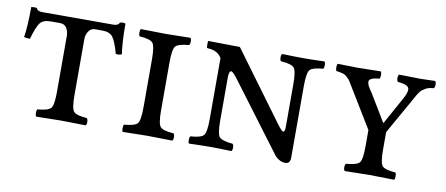

<svg xmlns="http://www.w3.org/2000/svg" viewBox="-51 -659 1983 853"><g transform="rotate(10 940.0 -232.0)"><path d="M289.1 -122.1Q289.1 -62 301 -48.1Q313 -34.2 360.8 -30.8Q365.7 -25.9 366 -13.9Q366.2 -2 360.8 2Q274.9 0 250 0Q222.2 0 138.2 2Q134.3 -2 134 -13.9Q133.8 -25.9 138.2 -30.8Q186 -34.7 198 -48.3Q210 -62 210 -122.1V-375Q210 -395 200.4 -410.4Q190.9 -425.8 170.9 -425.8H127.9Q94.7 -425.8 80.8 -408Q66.9 -390.1 50.8 -334Q36.6 -333 23.9 -336.9Q31.7 -383.8 32.2 -474.1Q47.4 -476.1 57.1 -474.1Q62 -460 84 -460H404.8Q426.8 -460 432.1 -474.1Q446.3 -478 457 -474.1Q457 -392.1 464.8 -336.9Q455.1 -331.1 438 -334Q422.9 -389.2 408.4 -407.5Q394 -425.8 361.8 -425.8H329.1Q310.1 -425.8 299.6 -409.9Q289.1 -394 289.1 -374Z M679.7 -337.9V-122.1Q679.7 -62 691.7 -48.1Q703.6 -34.2 752 -30.8Q756.8 -25.9 756.8 -13.9Q756.8 -2 752 2Q666 0 640.6 0Q612.8 0 528.8 2Q524.9 -2 524.9 -13.9Q524.9 -25.9 528.8 -30.8Q576.7 -34.7 588.6 -48.3Q600.6 -62 600.6 -122.1V-337.9Q600.6 -397.9 588.6 -411.9Q576.7 -425.8 528.8 -429.2Q524.9 -434.1 524.9 -446Q524.9 -458 528.8 -461.9Q614.7 -460 639.6 -460Q667.5 -460 752 -461.9Q756.8 -458 756.8 -446Q756.8 -434.1 752 -429.2Q704.1 -425.3 691.9 -411.6Q679.7 -397.9 679.7 -337.9Z M946.3 -122.1Q946.3 -62 958.5 -48.6Q970.7 -35.2 1018.6 -30.8Q1023.4 -25.9 1023.4 -13.9Q1023.4 -2 1018.6 2Q958.5 0 922.4 0Q887.2 0 827.6 2Q823.7 -2 823.7 -13.9Q823.7 -25.9 827.6 -30.8Q875.5 -33.7 887.5 -47.9Q899.4 -62 899.4 -122.1V-396Q883.3 -425.8 840.3 -429.2Q831.5 -429.2 831.5 -435.1V-459L833.5 -461.9L975.6 -460L1204.6 -148.9Q1215.8 -133.8 1222.7 -127.4Q1229.5 -121.1 1232.9 -124Q1236.3 -127 1237.3 -133.1Q1238.3 -139.2 1238.3 -150.9V-337.9Q1238.3 -397.9 1226.3 -411.9Q1214.4 -425.8 1166.5 -429.2Q1161.6 -434.1 1161.6 -446Q1161.6 -458 1166.5 -461.9Q1226.6 -460 1261.7 -460Q1297.9 -460 1357.4 -461.9Q1361.3 -458 1361.3 -446Q1361.3 -434.1 1357.4 -429.2Q1309.6 -425.3 1297.6 -411.6Q1285.6 -397.9 1285.6 -337.9V-15.1Q1285.6 11.7 1263.7 12.2Q1238.8 12.2 1217.3 -9.8L982.4 -323.2Q969.2 -339.4 962.4 -344.7Q955.6 -350.1 950.9 -343Q946.3 -335.9 946.3 -312Z M1731 -361.8Q1751 -397.9 1742.9 -411.9Q1734.9 -425.8 1693.8 -429.2Q1689 -434.1 1689 -446Q1689 -458 1693.8 -461.9Q1768.1 -460 1790 -460Q1812 -460 1856 -461.9Q1860.8 -458 1860.8 -446Q1860.8 -434.1 1856 -429.2Q1844.2 -428.2 1835 -426Q1825.7 -423.8 1818.1 -418.9Q1810.5 -414.1 1805.7 -410.9Q1800.8 -407.7 1794.9 -399.4Q1789.1 -391.1 1786.6 -387.2Q1784.2 -383.3 1777.6 -371.6Q1771 -359.9 1768.6 -355L1681.2 -200.2V-122.1Q1681.2 -62 1693.1 -48.1Q1705.1 -34.2 1752.9 -30.8Q1756.8 -25.9 1756.8 -13.9Q1756.8 -2 1752.9 2Q1667 0 1642.1 0Q1614.3 0 1530.3 2Q1525.4 -2 1525.1 -13.9Q1524.9 -25.9 1530.3 -30.8Q1578.1 -34.7 1590.1 -48.3Q1602.1 -62 1602.1 -122.1V-195.8L1504.4 -356Q1499.5 -363.8 1490 -379.9Q1480.5 -396 1477.1 -400.4Q1473.6 -404.8 1464.8 -412.8Q1456.1 -420.9 1445.1 -423.8Q1434.1 -426.8 1417 -429.2Q1413.1 -434.1 1413.1 -446Q1413.1 -458 1417 -461.9Q1491.2 -460 1504.9 -460Q1537.1 -460 1610.8 -461.9Q1614.7 -458 1615 -446Q1615.2 -434.1 1610.8 -429.2Q1567.4 -425.3 1564.9 -409.7Q1562.5 -394 1586.9 -361.8L1661.1 -238.8H1663.1Z"/></g></svg>

Font: Linux Libertine Capitals
Style: Small Caps
Weight: 400
Designer: Philipp H. Poll
Foundry: Philipp H. Poll
Version: Version 5.1.3